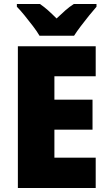

<svg xmlns="http://www.w3.org/2000/svg" viewBox="-20 -947 547 967"><path d="M462 0H70V-714H462V-563H254V-445H446V-294H254V-153H462ZM179 -767Q167 -788 146 -815.5Q125 -843 103.5 -869.5Q82 -896 65 -913V-927H181Q203 -912 222.5 -894.5Q242 -877 265 -854Q289 -877 309.5 -895Q330 -913 352 -927H466V-913Q450 -895 429 -869Q408 -843 387.5 -816Q367 -789 353 -767Z"/></svg>

Font: Noto Sans Hebrew SemiCondensed Black
Style: Regular
Weight: 900
Width: 4
Designer: Ben Nathan
Foundry: Google LLC
Version: Version 3.001; ttfautohint (v1.8.4.7-5d5b)